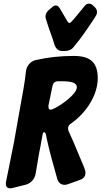

<svg xmlns="http://www.w3.org/2000/svg" viewBox="-20 -1036 553 1047"><path d="M381 -779C422 -827 458 -881 493 -934L503 -950C507 -956 509 -962 509 -969C509 -972 510 -984 497 -997L485 -1008C480 -1013 473 -1016 465 -1016C456 -1016 448 -1012 443 -1005L438 -999C425 -984 412 -968 397 -949L371 -919C367 -914 363 -911 359 -911C355 -911 351 -914 347 -921L305 -992C300 -1001 293 -1006 285 -1006C278 -1006 272 -1004 267 -999L254 -988C239 -977 228 -963 228 -944C228 -941 229 -937 230 -933L246 -884C253 -863 261 -842 269 -819C277 -792 283 -758 319 -758H335C351 -758 370 -764 381 -779ZM121 -29C148 -36 169 -60 174 -87L184 -146C189 -175 193 -204 200 -235L213 -306C214 -311 216 -314 221 -315C230 -315 231 -299 235 -279C250 -212 267 -148 286 -83L292 -61C300 -34 319 -28 332 -28C337 -28 343 -29 349 -31L416 -55C443 -64 446 -83 446 -94C446 -101 445 -107 442 -113L440 -120C437 -127 435 -133 432 -139L427 -151C424 -157 422 -163 419 -170C407 -199 394 -229 381 -261L354 -321C352 -326 351 -331 351 -336C351 -347 357 -356 368 -363C446 -417 513 -514 513 -609C513 -698 470 -731 382 -731C311 -731 242 -724 173 -708C146 -701 126 -678 122 -650C119 -619 114 -589 109 -557C92 -457 72 -355 56 -259L13 -45C12 -42 12 -39 12 -34C12 -17 21 -9 36 -9C40 -9 44 -10 49 -11ZM266 -566C269 -584 280 -593 298 -593H314C365 -593 399 -587 399 -560C399 -521 303 -454 265 -440C263 -439 260 -438 256 -438C244 -438 244 -451 244 -459Z"/></svg>

Font: Bangerz
Style: Bold
Weight: 700
Designer: vernon adams
Foundry: Vernon Adams
Version: Version 2.10;December 28, 2023;FontCreator 13.0.0.2683 64-bi